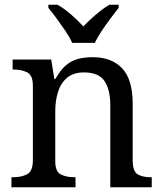

<svg xmlns="http://www.w3.org/2000/svg" viewBox="-20 -786 685 806"><path d="M28 0V-42H36Q70 -42 94 -54.5Q118 -67 118 -114V-426Q118 -470 94.5 -482Q71 -494 38 -494H33V-536H195L208 -455H213Q234 -493 257.5 -512.5Q281 -532 309 -539Q337 -546 369 -546Q448 -546 492.5 -499.5Q537 -453 537 -350V-114Q537 -67 557.5 -54.5Q578 -42 612 -42H617V0H443V-345Q443 -410 418.5 -446Q394 -482 333 -482Q288 -482 261.5 -459.5Q235 -437 223.5 -400Q212 -363 212 -320V-109Q212 -65 235.5 -53.5Q259 -42 292 -42H297V0ZM283 -606Q273 -629 255 -655.5Q237 -682 218 -708Q199 -734 183 -753V-766H222Q251 -749 279.5 -724Q308 -699 330 -675Q345 -691 363 -707.5Q381 -724 400.5 -739.5Q420 -755 439 -766H478V-753Q463 -734 443.5 -708Q424 -682 406.5 -655.5Q389 -629 378 -606Z"/></svg>

Font: Noto Serif Test
Style: Regular
Weight: 400
Version: Version 1.000